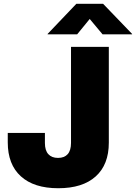

<svg xmlns="http://www.w3.org/2000/svg" viewBox="-20 -972 709 1002"><path d="M284.2 10.3Q157.2 10.3 88.9 -51.8Q20.5 -113.8 20.5 -229V-278.3H214.4V-225.6Q214.4 -187 232.2 -167.5Q250 -147.9 282.7 -147.9Q315.9 -147.9 333.3 -167.5Q350.6 -187 350.6 -226.1V-727.5H547.9V-227.5Q547.9 -112.8 479.5 -51.3Q411.1 10.3 284.2 10.3ZM382.8 -793H228.5V-794.9L378.4 -952.1H518.1L669.4 -794.9V-793H515.1L448.2 -873Z"/></svg>

Font: Inter 20pt Black
Style: Regular
Weight: 900
Version: Version 4.001;git-66647c0bb